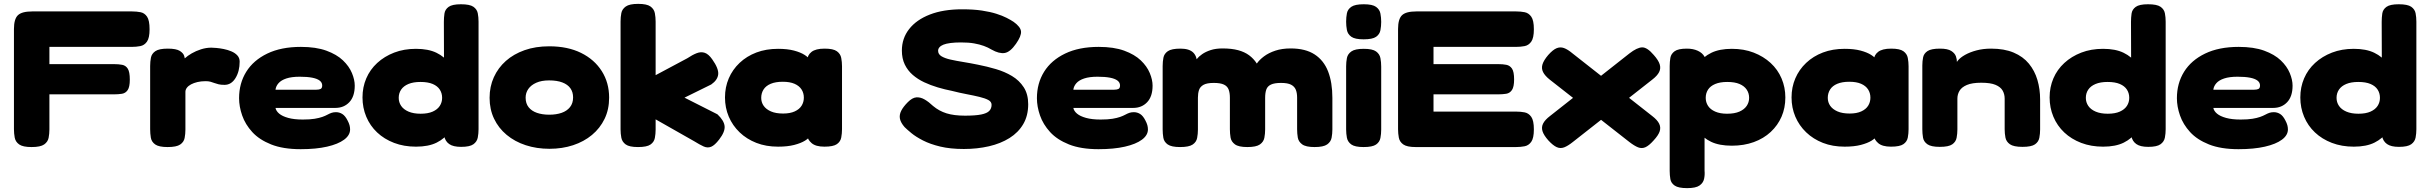

<svg xmlns="http://www.w3.org/2000/svg" viewBox="-20 -750 12530 991"><path d="M143 9Q98 9 79 -4.5Q60 -18 56 -39.5Q52 -61 52 -83V-600Q52 -652 72.5 -671.5Q93 -691 146 -691H662Q685 -691 705.5 -687Q726 -683 739 -664Q752 -645 752 -599Q752 -554 738.5 -535Q725 -516 704 -512Q683 -508 660 -508H235V-419H569Q592 -419 610.5 -415.5Q629 -412 639.5 -395.5Q650 -379 650 -339Q650 -301 639 -285Q628 -269 609.5 -266Q591 -263 568 -263H235V-82Q235 -60 231 -39Q227 -18 208 -4.5Q189 9 143 9Z M845 9Q800 9 781 -4.5Q762 -18 758.5 -39.5Q755 -61 755 -83V-409Q755 -432 759 -452.5Q763 -473 782 -486Q801 -499 846 -499Q890 -499 908.5 -487Q927 -475 931 -460.5Q935 -446 935 -438L919 -429Q921 -437 934.5 -449.5Q948 -462 969.5 -474.5Q991 -487 1017.5 -495.5Q1044 -504 1071 -504Q1080 -504 1097 -502.5Q1114 -501 1134.5 -497Q1155 -493 1174 -485Q1193 -477 1205 -464Q1217 -451 1217 -432Q1217 -382 1195.5 -347Q1174 -312 1139 -312Q1120 -312 1108 -315Q1096 -318 1086.5 -321.5Q1077 -325 1067 -328Q1057 -331 1041 -331Q1018 -331 999 -326.5Q980 -322 966 -314.5Q952 -307 944.5 -297Q937 -287 937 -276V-81Q937 -59 933 -38Q929 -17 910 -4Q891 9 845 9Z M1532 20Q1441 20 1379.5 -4.5Q1318 -29 1282 -68.5Q1246 -108 1230 -154Q1214 -200 1214 -243Q1214 -320 1251 -379.5Q1288 -439 1359.5 -473.5Q1431 -508 1533 -508Q1611 -508 1664.5 -488.5Q1718 -469 1750 -438.5Q1782 -408 1796.5 -373Q1811 -338 1811 -308Q1811 -252 1783 -222.5Q1755 -193 1711 -193H1402Q1405 -177 1421 -163.5Q1437 -150 1467.5 -141.5Q1498 -133 1543 -133Q1580 -133 1604 -137Q1628 -141 1643.5 -146.5Q1659 -152 1670 -158Q1681 -164 1691 -167.5Q1701 -171 1714 -171Q1732 -171 1747 -161.5Q1762 -152 1774 -128Q1781 -115 1784 -104Q1787 -93 1787 -82Q1787 -52 1756 -29Q1725 -6 1668 7Q1611 20 1532 20ZM1402 -287H1613Q1627 -287 1635 -291Q1643 -295 1643 -309Q1643 -324 1630 -334Q1617 -344 1591.5 -349Q1566 -354 1527 -354Q1485 -354 1458 -345Q1431 -336 1417.5 -320.5Q1404 -305 1402 -287Z M2127 7Q2065 7 2014 -12.5Q1963 -32 1926.5 -66.5Q1890 -101 1870.5 -147.5Q1851 -194 1851 -247Q1851 -300 1870.5 -345.5Q1890 -391 1927 -425Q1964 -459 2014.5 -478.5Q2065 -498 2127 -498Q2191 -498 2233 -477.5Q2275 -457 2299 -422.5Q2323 -388 2333 -343.5Q2343 -299 2343 -252Q2344 -200 2334 -153Q2324 -106 2300 -70.5Q2276 -35 2234 -14Q2192 7 2127 7ZM2151 -163Q2189 -163 2213.5 -174Q2238 -185 2250 -203.5Q2262 -222 2262 -245Q2262 -269 2250 -287.5Q2238 -306 2213.5 -316.5Q2189 -327 2150 -327Q2113 -327 2088 -316.5Q2063 -306 2050.5 -287.5Q2038 -269 2038 -245Q2038 -222 2050.5 -203.5Q2063 -185 2088.5 -174Q2114 -163 2151 -163ZM2360 8Q2319 8 2298.5 -6.5Q2278 -21 2273 -47L2271 -637Q2271 -659 2274 -680Q2277 -701 2295.5 -714.5Q2314 -728 2359 -728Q2405 -728 2423.5 -715Q2442 -702 2446 -681.5Q2450 -661 2450 -638V-83Q2450 -61 2446 -40Q2442 -19 2423.5 -5.5Q2405 8 2360 8Z M2816 18Q2750 18 2693.5 -0.5Q2637 -19 2595 -54Q2553 -89 2530 -137.5Q2507 -186 2507 -245Q2507 -303 2529 -351.5Q2551 -400 2591 -435.5Q2631 -471 2687.5 -491Q2744 -511 2815 -511Q2910 -511 2979 -477Q3048 -443 3086 -383Q3124 -323 3124 -246Q3124 -185 3100.5 -136.5Q3077 -88 3035.5 -53.5Q2994 -19 2938 -0.5Q2882 18 2816 18ZM2815 -158Q2851 -158 2878.5 -167.5Q2906 -177 2922 -197Q2938 -217 2938 -247Q2938 -275 2924 -294.5Q2910 -314 2882.5 -324.5Q2855 -335 2814 -335Q2775 -335 2748 -323Q2721 -311 2707 -291Q2693 -271 2693 -246Q2693 -216 2708.5 -196.5Q2724 -177 2751.5 -167.5Q2779 -158 2815 -158Z M3683 -160Q3717 -128 3720 -99Q3723 -70 3692 -30Q3669 0 3650.5 7.5Q3632 15 3612 6Q3592 -3 3563 -21L3364 -134V-81Q3364 -59 3360 -38Q3356 -17 3337.5 -4Q3319 9 3273 9Q3228 9 3209.5 -4.5Q3191 -18 3187 -39Q3183 -60 3183 -82V-639Q3183 -662 3187 -682.5Q3191 -703 3210 -716.5Q3229 -730 3274 -730Q3319 -730 3337.5 -716.5Q3356 -703 3360 -682Q3364 -661 3364 -638V-362L3527 -449Q3554 -467 3576 -475.5Q3598 -484 3617.5 -477.5Q3637 -471 3656 -444Q3690 -396 3687 -366.5Q3684 -337 3651 -314L3513 -246Z M4235 7Q4190 7 4169 -11.5Q4148 -30 4147 -50H4163Q4156 -37 4135 -24Q4114 -11 4079.5 -2Q4045 7 3996 7Q3934 7 3884 -12.5Q3834 -32 3797.5 -67Q3761 -102 3741.5 -148Q3722 -194 3722 -247Q3722 -300 3741.5 -345.5Q3761 -391 3797.5 -425.5Q3834 -460 3884 -479Q3934 -498 3996 -498Q4044 -498 4078 -489Q4112 -480 4133 -466.5Q4154 -453 4162 -439H4147Q4147 -465 4168.5 -482Q4190 -499 4236 -499Q4281 -499 4299.5 -485.5Q4318 -472 4322 -451Q4326 -430 4326 -408V-83Q4326 -61 4322 -40Q4318 -19 4299.5 -6Q4281 7 4235 7ZM4022 -164Q4058 -164 4082 -175Q4106 -186 4117.5 -204.5Q4129 -223 4129 -246Q4129 -270 4117 -288.5Q4105 -307 4081 -317.5Q4057 -328 4020 -328Q3983 -328 3958 -317.5Q3933 -307 3921 -288Q3909 -269 3909 -245Q3909 -222 3921.5 -204Q3934 -186 3959 -175Q3984 -164 4022 -164Z M4955 19Q4885 19 4833 6.5Q4781 -6 4744 -25Q4707 -44 4684 -63Q4661 -82 4649 -94Q4629 -117 4625 -137Q4621 -157 4631.5 -178Q4642 -199 4666 -223Q4689 -246 4710 -247.5Q4731 -249 4752.5 -236.5Q4774 -224 4796 -203Q4827 -177 4865.5 -165Q4904 -153 4961 -153Q5014 -153 5044 -159Q5074 -165 5086 -177.5Q5098 -190 5098 -209Q5098 -225 5081 -234Q5064 -243 5035 -250Q5006 -257 4969 -264Q4932 -271 4893 -281Q4857 -288 4820 -299Q4783 -310 4750 -325.5Q4717 -341 4691 -363.5Q4665 -386 4650 -417Q4635 -448 4635 -489Q4635 -552 4672.5 -600Q4710 -648 4779.5 -675Q4849 -702 4946 -702Q5005 -702 5048 -695.5Q5091 -689 5122.5 -679Q5154 -669 5175.5 -658Q5197 -647 5212 -637Q5248 -611 5250 -587.5Q5252 -564 5224 -524Q5194 -481 5165.5 -476.5Q5137 -472 5098 -494Q5080 -505 5058 -513Q5036 -521 5008 -526Q4980 -531 4940 -531Q4909 -531 4886 -528Q4863 -525 4849.5 -519.5Q4836 -514 4829 -506Q4822 -498 4822 -488Q4822 -470 4839.5 -459.5Q4857 -449 4886 -442.5Q4915 -436 4952 -430Q4989 -424 5028 -416Q5074 -407 5120 -393.5Q5166 -380 5203.5 -357.5Q5241 -335 5264 -299.5Q5287 -264 5287 -212Q5287 -153 5261.5 -109.5Q5236 -66 5190.5 -37.5Q5145 -9 5084.5 5Q5024 19 4955 19Z M5650 20Q5559 20 5497.5 -4.5Q5436 -29 5400 -68.5Q5364 -108 5348 -154Q5332 -200 5332 -243Q5332 -320 5369 -379.5Q5406 -439 5477.5 -473.5Q5549 -508 5651 -508Q5729 -508 5782.5 -488.5Q5836 -469 5868 -438.5Q5900 -408 5914.5 -373Q5929 -338 5929 -308Q5929 -252 5901 -222.5Q5873 -193 5829 -193H5520Q5523 -177 5539 -163.5Q5555 -150 5585.5 -141.5Q5616 -133 5661 -133Q5698 -133 5722 -137Q5746 -141 5761.5 -146.5Q5777 -152 5788 -158Q5799 -164 5809 -167.5Q5819 -171 5832 -171Q5850 -171 5865 -161.5Q5880 -152 5892 -128Q5899 -115 5902 -104Q5905 -93 5905 -82Q5905 -52 5874 -29Q5843 -6 5786 7Q5729 20 5650 20ZM5520 -287H5731Q5745 -287 5753 -291Q5761 -295 5761 -309Q5761 -324 5748 -334Q5735 -344 5709.5 -349Q5684 -354 5645 -354Q5603 -354 5576 -345Q5549 -336 5535.5 -320.5Q5522 -305 5520 -287Z M6071 9Q6026 9 6007 -4.5Q5988 -18 5984.5 -39Q5981 -60 5981 -82V-409Q5981 -432 5985 -452.5Q5989 -473 6008 -486Q6027 -499 6073 -499Q6118 -499 6138.5 -479Q6159 -459 6159 -420L6145 -423Q6147 -432 6157 -445Q6167 -458 6185 -470.5Q6203 -483 6229 -491.5Q6255 -500 6290 -500Q6337 -500 6370.5 -491Q6404 -482 6427.5 -464.5Q6451 -447 6467 -422Q6480 -441 6504 -459Q6528 -477 6562.5 -488.5Q6597 -500 6642 -500Q6718 -500 6765.5 -469Q6813 -438 6835 -381Q6857 -324 6857 -245V-82Q6857 -60 6853 -39Q6849 -18 6830 -4.5Q6811 9 6765 9Q6720 9 6701 -5Q6682 -19 6678.5 -40Q6675 -61 6675 -83V-246Q6675 -271 6668 -287.5Q6661 -304 6643.5 -313Q6626 -322 6592 -322Q6558 -322 6540 -313.5Q6522 -305 6516 -288Q6510 -271 6510 -245V-82Q6510 -60 6506 -39Q6502 -18 6483 -4.5Q6464 9 6418 9Q6373 9 6354 -5Q6335 -19 6331.5 -40Q6328 -61 6328 -83V-246Q6328 -271 6321.5 -288Q6315 -305 6297 -313.5Q6279 -322 6245 -322Q6209 -322 6191.5 -312Q6174 -302 6168.5 -285Q6163 -268 6163 -246V-81Q6163 -59 6159 -38Q6155 -17 6136 -4Q6117 9 6071 9Z M7018 9Q6973 9 6954.5 -4.5Q6936 -18 6932 -39Q6928 -60 6928 -82V-408Q6928 -430 6932 -450.5Q6936 -471 6955 -484.5Q6974 -498 7019 -498Q7064 -498 7082.5 -484.5Q7101 -471 7105 -450Q7109 -429 7109 -406V-81Q7109 -59 7105 -38Q7101 -17 7082.5 -4Q7064 9 7018 9ZM7018 -547Q6973 -547 6954.5 -560.5Q6936 -574 6932 -595Q6928 -616 6928 -638Q6928 -661 6932 -681.5Q6936 -702 6955 -715Q6974 -728 7019 -728Q7064 -728 7082.5 -714.5Q7101 -701 7105 -680Q7109 -659 7109 -637Q7109 -615 7105 -594Q7101 -573 7082.5 -560Q7064 -547 7018 -547Z M7287 9Q7242 9 7223 -4.5Q7204 -18 7200 -39.5Q7196 -61 7196 -83V-600Q7196 -652 7216.5 -671.5Q7237 -691 7290 -691H7806Q7829 -691 7849.5 -687Q7870 -683 7883.5 -664Q7897 -645 7897 -599Q7897 -554 7883.5 -535Q7870 -516 7849 -512Q7828 -508 7805 -508H7379V-419H7714Q7737 -419 7755 -415.5Q7773 -412 7784 -396Q7795 -380 7795 -340Q7795 -302 7784 -285.5Q7773 -269 7754 -266Q7735 -263 7712 -263H7379V-174H7806Q7829 -174 7849.5 -170Q7870 -166 7883.5 -147Q7897 -128 7897 -82Q7897 -37 7883.5 -18Q7870 1 7849 5Q7828 9 7805 9Z M8516 -466Q8540 -439 8546.5 -418Q8553 -397 8543.5 -378Q8534 -359 8508 -339L8098 -17Q8073 3 8053.5 10.5Q8034 18 8015 9.5Q7996 1 7972 -25Q7948 -52 7941.5 -73Q7935 -94 7945 -113Q7955 -132 7980 -151L8390 -474Q8430 -505 8456 -505.5Q8482 -506 8516 -466ZM7971 -466Q7995 -493 8014 -501Q8033 -509 8052.5 -502Q8072 -495 8097 -474L8508 -151Q8534 -131 8543.5 -112Q8553 -93 8546.5 -72.5Q8540 -52 8515 -25Q8491 2 8472.5 10Q8454 18 8435 10.5Q8416 3 8390 -17L7979 -339Q7954 -359 7944.5 -378Q7935 -397 7941.5 -418Q7948 -439 7971 -466Z M8919 2Q8854 2 8812 -18Q8770 -38 8746 -73Q8722 -108 8712 -154Q8702 -200 8703 -252Q8703 -299 8713 -343.5Q8723 -388 8747 -422.5Q8771 -457 8813 -477.5Q8855 -498 8919 -498Q8981 -498 9031.5 -478.5Q9082 -459 9119 -425Q9156 -391 9175.5 -345Q9195 -299 9195 -247Q9195 -193 9175.5 -148Q9156 -103 9119.5 -69Q9083 -35 9032 -16.5Q8981 2 8919 2ZM8688 221Q8643 221 8624 208Q8605 195 8601.5 174.5Q8598 154 8598 132V-409Q8598 -431 8601.5 -451.5Q8605 -472 8623.5 -485.5Q8642 -499 8687 -499Q8719 -499 8743 -488Q8767 -477 8778 -457V131Q8780 153 8775.5 173.5Q8771 194 8752 207.5Q8733 221 8688 221ZM8894 -163Q8933 -163 8958 -174Q8983 -185 8995.5 -203.5Q9008 -222 9008 -245Q9008 -269 8995.5 -287.5Q8983 -306 8958.5 -316.5Q8934 -327 8895 -327Q8858 -327 8833 -316.5Q8808 -306 8796 -287.5Q8784 -269 8784 -245Q8784 -222 8796 -203.5Q8808 -185 8833 -174Q8858 -163 8894 -163Z M9740 7Q9695 7 9674 -11.5Q9653 -30 9652 -50H9668Q9661 -37 9640 -24Q9619 -11 9584.5 -2Q9550 7 9501 7Q9439 7 9389 -12.5Q9339 -32 9302.5 -67Q9266 -102 9246.5 -148Q9227 -194 9227 -247Q9227 -300 9246.5 -345.5Q9266 -391 9302.5 -425.5Q9339 -460 9389 -479Q9439 -498 9501 -498Q9549 -498 9583 -489Q9617 -480 9638 -466.5Q9659 -453 9667 -439H9652Q9652 -465 9673.5 -482Q9695 -499 9741 -499Q9786 -499 9804.5 -485.5Q9823 -472 9827 -451Q9831 -430 9831 -408V-83Q9831 -61 9827 -40Q9823 -19 9804.5 -6Q9786 7 9740 7ZM9527 -164Q9563 -164 9587 -175Q9611 -186 9622.5 -204.5Q9634 -223 9634 -246Q9634 -270 9622 -288.5Q9610 -307 9586 -317.5Q9562 -328 9525 -328Q9488 -328 9463 -317.5Q9438 -307 9426 -288Q9414 -269 9414 -245Q9414 -222 9426.5 -204Q9439 -186 9464 -175Q9489 -164 9527 -164Z M9992 8Q9947 8 9928 -5.5Q9909 -19 9905.5 -40Q9902 -61 9902 -83V-412Q9902 -434 9906 -454Q9910 -474 9929 -486.5Q9948 -499 9993 -499Q10033 -499 10051.5 -487Q10070 -475 10075.5 -459Q10081 -443 10080.5 -429.5Q10080 -416 10082 -415L10075 -410Q10073 -422 10085.5 -437.5Q10098 -453 10123 -467Q10148 -481 10182 -490Q10216 -499 10257 -499Q10325 -499 10373.5 -478.5Q10422 -458 10452 -421.5Q10482 -385 10496 -337.5Q10510 -290 10510 -236V-82Q10510 -60 10506 -39Q10502 -18 10483.5 -5Q10465 8 10419 8Q10373 8 10354 -5.5Q10335 -19 10331 -40Q10327 -61 10327 -83V-241Q10327 -264 10316.5 -282.5Q10306 -301 10280 -312Q10254 -323 10206 -323Q10159 -323 10132 -311.5Q10105 -300 10094 -281.5Q10083 -263 10083 -241V-82Q10083 -60 10079 -39Q10075 -18 10056.5 -5Q10038 8 9992 8Z M10835 7Q10773 7 10722 -12.5Q10671 -32 10634.5 -66.5Q10598 -101 10578.5 -147.5Q10559 -194 10559 -247Q10559 -300 10578.5 -345.5Q10598 -391 10635 -425Q10672 -459 10722.5 -478.5Q10773 -498 10835 -498Q10899 -498 10941 -477.5Q10983 -457 11007 -422.5Q11031 -388 11041 -343.5Q11051 -299 11051 -252Q11052 -200 11042 -153Q11032 -106 11008 -70.5Q10984 -35 10942 -14Q10900 7 10835 7ZM10859 -163Q10897 -163 10921.5 -174Q10946 -185 10958 -203.5Q10970 -222 10970 -245Q10970 -269 10958 -287.5Q10946 -306 10921.5 -316.5Q10897 -327 10858 -327Q10821 -327 10796 -316.5Q10771 -306 10758.5 -287.5Q10746 -269 10746 -245Q10746 -222 10758.5 -203.5Q10771 -185 10796.5 -174Q10822 -163 10859 -163ZM11068 8Q11027 8 11006.5 -6.5Q10986 -21 10981 -47L10979 -637Q10979 -659 10982 -680Q10985 -701 11003.5 -714.5Q11022 -728 11067 -728Q11113 -728 11131.5 -715Q11150 -702 11154 -681.5Q11158 -661 11158 -638V-83Q11158 -61 11154 -40Q11150 -19 11131.5 -5.5Q11113 8 11068 8Z M11534 20Q11443 20 11381.5 -4.5Q11320 -29 11284 -68.5Q11248 -108 11232 -154Q11216 -200 11216 -243Q11216 -320 11253 -379.5Q11290 -439 11361.5 -473.5Q11433 -508 11535 -508Q11613 -508 11666.5 -488.5Q11720 -469 11752 -438.5Q11784 -408 11798.5 -373Q11813 -338 11813 -308Q11813 -252 11785 -222.5Q11757 -193 11713 -193H11404Q11407 -177 11423 -163.5Q11439 -150 11469.5 -141.5Q11500 -133 11545 -133Q11582 -133 11606 -137Q11630 -141 11645.5 -146.5Q11661 -152 11672 -158Q11683 -164 11693 -167.5Q11703 -171 11716 -171Q11734 -171 11749 -161.5Q11764 -152 11776 -128Q11783 -115 11786 -104Q11789 -93 11789 -82Q11789 -52 11758 -29Q11727 -6 11670 7Q11613 20 11534 20ZM11404 -287H11615Q11629 -287 11637 -291Q11645 -295 11645 -309Q11645 -324 11632 -334Q11619 -344 11593.5 -349Q11568 -354 11529 -354Q11487 -354 11460 -345Q11433 -336 11419.5 -320.5Q11406 -305 11404 -287Z M12129 7Q12067 7 12016 -12.5Q11965 -32 11928.5 -66.5Q11892 -101 11872.5 -147.5Q11853 -194 11853 -247Q11853 -300 11872.5 -345.5Q11892 -391 11929 -425Q11966 -459 12016.5 -478.5Q12067 -498 12129 -498Q12193 -498 12235 -477.5Q12277 -457 12301 -422.5Q12325 -388 12335 -343.5Q12345 -299 12345 -252Q12346 -200 12336 -153Q12326 -106 12302 -70.5Q12278 -35 12236 -14Q12194 7 12129 7ZM12153 -163Q12191 -163 12215.5 -174Q12240 -185 12252 -203.5Q12264 -222 12264 -245Q12264 -269 12252 -287.5Q12240 -306 12215.5 -316.5Q12191 -327 12152 -327Q12115 -327 12090 -316.5Q12065 -306 12052.5 -287.5Q12040 -269 12040 -245Q12040 -222 12052.5 -203.5Q12065 -185 12090.5 -174Q12116 -163 12153 -163ZM12362 8Q12321 8 12300.5 -6.5Q12280 -21 12275 -47L12273 -637Q12273 -659 12276 -680Q12279 -701 12297.5 -714.5Q12316 -728 12361 -728Q12407 -728 12425.5 -715Q12444 -702 12448 -681.5Q12452 -661 12452 -638V-83Q12452 -61 12448 -40Q12444 -19 12425.5 -5.5Q12407 8 12362 8Z"/></svg>

Font: Fredoka SemiExpanded
Style: Bold
Weight: 700
Width: 6
Designer: Ben Nathan
Foundry: Milena B. Brandão, Ben Nathan
Version: Version 2.001